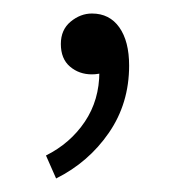

<svg xmlns="http://www.w3.org/2000/svg" viewBox="-20 -106 265 284"><path d="M63 158 48 124Q84 106 105.5 74Q127 42 127 0L115 -62L152 -13Q145 -3 135.5 0.5Q126 4 116 4Q97 4 83.5 -7.5Q70 -19 70 -41Q70 -62 84.5 -74Q99 -86 116 -86Q142 -86 156.5 -65.5Q171 -45 171 -9Q171 47 141 90.5Q111 134 63 158Z"/></svg>

Font: Assistant ExtraLight Light
Style: Regular
Weight: 300
Version: Version 3.000